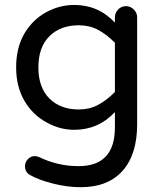

<svg xmlns="http://www.w3.org/2000/svg" viewBox="-20 -529 656 784"><path d="M100.6 184.6Q82 172.9 82 149.4Q82 133.8 93.8 121.1Q105.5 108.4 122.1 108.4Q129.9 108.4 139.6 112.3Q215.8 149.4 300.8 149.4Q449.2 149.4 449.2 -8.8V-71.3Q381.8 1 283.2 1Q224.6 1 171.9 -28.3Q114.3 -58.6 80.1 -116.7Q45.9 -174.8 45.9 -253.9Q45.9 -335.9 81.1 -394.5Q115.2 -450.2 169.4 -479.5Q223.6 -508.8 283.2 -508.8Q381.8 -508.8 449.2 -436.5V-458Q449.2 -476.6 462.4 -490.2Q475.6 -503.9 494.1 -503.9Q512.7 -503.9 526.4 -490.2Q540 -476.6 540 -458V-21.5Q540 101.6 480.5 168.5Q420.9 235.4 309.6 235.4Q254.9 235.4 196.8 220.7Q138.7 206.1 100.6 184.6ZM449.2 -153.3V-354.5Q414.1 -389.6 379.4 -407.7Q344.7 -425.8 301.8 -425.8Q226.6 -425.8 181.6 -380.9Q136.7 -335.9 136.7 -253.9Q136.7 -171.9 181.6 -127Q226.6 -82 301.8 -82Q344.7 -82 379.4 -100.1Q414.1 -118.2 449.2 -153.3Z"/></svg>

Font: jf-openhuninn-2.1
Style: Regular
Weight: 400
Designer: [Kosugi Maru]
Designed by MOTOYA      

[Varela Round]
Joe Prince (Latin component); Avraham Cornfeld (Hebrew component)
Foundry: justfont Co., Ltd.
Version: 2.1